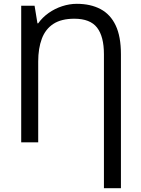

<svg xmlns="http://www.w3.org/2000/svg" viewBox="-20 -745 738 1005"><path d="M382 -725Q454 -725 506 -697.5Q558 -670 585.5 -612Q613 -554 613 -461V240H524V-461Q524 -554 488 -600.5Q452 -647 369 -647Q301 -647 259.5 -620Q218 -593 199 -542.5Q180 -492 180 -423V0H91V-715H161L176 -623H180Q202 -654 234.5 -677Q267 -700 305.5 -712.5Q344 -725 382 -725Z"/></svg>

Font: Noto Sans Display
Style: Regular
Weight: 400
Designer: Monotype Design Team
Foundry: Monotype Imaging Inc.
Version: Version 2.003